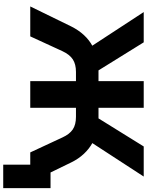

<svg xmlns="http://www.w3.org/2000/svg" viewBox="120 -865 913 1193"><g transform="rotate(90 576.5 -268.5)"><path d="M1003 168V0H947V-126H1149V168ZM20 0 144 -254Q167 -300 198 -333.5Q229 -367 267.5 -387.5Q306 -408 351 -416L274 -370L55 -705H243L431 -402L406 -424H484V-705H650V-424H727L702 -402L890 -705H1077L859 -370L783 -416Q828 -408 866 -387.5Q904 -367 935.5 -333.5Q967 -300 989 -255L1113 0H927L834 -200Q814 -244 784.5 -264Q755 -284 706 -284H650V0H484V-284H427Q379 -284 349 -264.5Q319 -245 298 -200L206 0Z"/></g></svg>

Font: Nunito Sans 6pt ExtraBold
Style: Regular
Weight: 800
Version: Version 3.101;gftools[0.9.27]